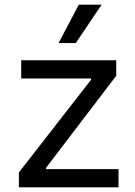

<svg xmlns="http://www.w3.org/2000/svg" viewBox="-20 -804 581 824"><path d="M61.1 0V-63.9L370.7 -461.6V-467.3H71V-545.5H478.7V-478.7L177.6 -83.8V-78.1H488.6V0ZM231.5 -619.3 318.2 -784.1H416.2L305.4 -619.3Z"/></svg>

Font: Inter Zeller
Style: Regular
Weight: 400
Designer: Rasmus Andersson; Joe Bland
Foundry: zeller
Version: Version 3.015;git-dec3a8cb1